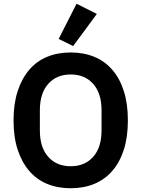

<svg xmlns="http://www.w3.org/2000/svg" viewBox="-20 -989 752 1021"><path d="M356 12Q287 12 231 -11Q175 -34 135.5 -80Q96 -126 74 -193Q52 -260 52 -349Q52 -437 74 -504.5Q96 -572 135.5 -618Q175 -664 231 -687Q287 -710 356 -710Q425 -710 481 -687Q537 -664 577 -618Q617 -572 638.5 -504.5Q660 -437 660 -349Q660 -260 638.5 -193Q617 -126 577 -80Q537 -34 481 -11Q425 12 356 12ZM356 -105Q431 -105 475.5 -155Q520 -205 520 -295V-403Q520 -493 475.5 -543Q431 -593 356 -593Q281 -593 236.5 -543Q192 -493 192 -403V-295Q192 -205 236.5 -155Q281 -105 356 -105ZM369 -744 292 -782 387 -969 495 -915Z"/></svg>

Font: IBM Plex Arabic SemiBold
Style: Regular
Weight: 600
Designer: Mike Abbink, Paul van der Laan, Pieter van Rosmalen, Wael Morcos, Khajak Apelian
Foundry: Bold Monday
Version: Version 1.0